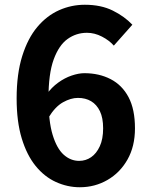

<svg xmlns="http://www.w3.org/2000/svg" viewBox="-20 -774 630 808"><path d="M316 14Q264 14 215.5 -8Q167 -30 130 -75.5Q93 -121 71.5 -191.5Q50 -262 50 -360Q50 -463 73.5 -538Q97 -613 137 -660.5Q177 -708 228.5 -731Q280 -754 337 -754Q405 -754 454.5 -729.5Q504 -705 537 -670L459 -582Q440 -604 409 -620Q378 -636 346 -636Q301 -636 264.5 -610Q228 -584 206 -524Q184 -464 184 -360Q184 -264 201.5 -206.5Q219 -149 248 -123Q277 -97 313 -97Q341 -97 363.5 -112.5Q386 -128 400 -158.5Q414 -189 414 -234Q414 -278 400.5 -306Q387 -334 363.5 -348Q340 -362 308 -362Q278 -362 245 -343.5Q212 -325 184 -279L177 -378Q197 -406 224.5 -426Q252 -446 281.5 -456Q311 -466 335 -466Q397 -466 445.5 -441Q494 -416 521 -365Q548 -314 548 -234Q548 -158 516.5 -102.5Q485 -47 432 -16.5Q379 14 316 14Z"/></svg>

Font: Noto Sans SC
Style: Bold
Weight: 700
Designer: Ryoko NISHIZUKA  (kana, bopomofo & ideographs); Paul D. Hunt (Latin, Greek & Cyrillic); Sandoll Communications , Soo-you
Foundry: Adobe
Version: Version 2.004-H2;hotconv 1.0.118;makeotfexe 2.5.65603